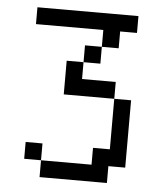

<svg xmlns="http://www.w3.org/2000/svg" viewBox="-48 -667 596 710"><g transform="rotate(5 250.0 -312.5)"><path d="M437.5 -562.5V-625H62.5V-562.5H312.5V-500H250V-437.5H187.5Q187.5 -437.5 187.5 -312.5H375V-125H312.5V-62.5H125V0H375V-62.5H437.5Q437.5 -62.5 437.5 -312.5H375V-375H250V-437.5H312.5V-500H375V-562.5ZM125 -62.5V-125H62.5V-62.5Z"/></g></svg>

Font: CalcUnifontExMono
Style: Regular
Weight: 500
Version: Version 15.0.06